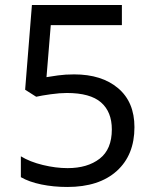

<svg xmlns="http://www.w3.org/2000/svg" viewBox="-20 -734 612 764"><path d="M275 -438Q385 -438 450 -383Q515 -328 515 -228Q515 -117 444.5 -53.5Q374 10 248 10Q193 10 144.5 0Q96 -10 63 -29V-112Q99 -90 150.5 -77.5Q202 -65 249 -65Q328 -65 376.5 -102.5Q425 -140 425 -219Q425 -289 382 -326.5Q339 -364 246 -364Q218 -364 182 -359Q146 -354 124 -349L80 -377L107 -714H465V-634H182L165 -427Q182 -430 211 -434Q240 -438 275 -438Z"/></svg>

Font: Noto Sans Tirhuta
Style: Regular
Weight: 400
Designer: Monotype Design Team
Foundry: Monotype Imaging Inc.
Version: Version 2.003; ttfautohint (v1.8.4.7-5d5b)